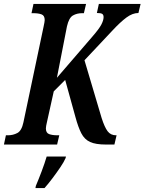

<svg xmlns="http://www.w3.org/2000/svg" viewBox="-38 -734 734 975"><path d="M-18 0 -8 -47H3Q28 -47 50 -58.5Q72 -70 81 -113L183 -597Q186 -612 187.5 -619.5Q189 -627 189 -632Q189 -655 173 -661Q157 -667 132 -667H122L132 -714H399L388 -667H378Q353 -667 332.5 -655.5Q312 -644 302 -600L251 -339L431 -548Q465 -587 476.5 -609Q488 -631 488 -647Q488 -659 481 -663.5Q474 -668 454 -668L464 -714H676L665 -668Q635 -668 604 -645Q573 -622 533 -579L391 -428L478 -135Q493 -88 508.5 -67.5Q524 -47 551 -47H554L543 0H500Q448 0 419.5 -13Q391 -26 375 -57Q359 -88 345 -140L293 -328L235 -270L200 -112Q198 -104 196.5 -95.5Q195 -87 195 -82Q195 -59 211.5 -53Q228 -47 253 -47H263L252 0ZM144 210Q158 177 173.5 136Q189 95 199 61H297L295 69Q287 88 268 116Q249 144 227.5 172.5Q206 201 188 221H142Z"/></svg>

Font: Noto Serif ExtraCondensed SemiBold
Style: Italic
Weight: 600
Width: 2
Italic angle: -12°
Designer: Monotype Design Team
Foundry: Monotype Imaging Inc.
Version: Version 2.013